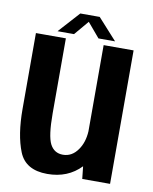

<svg xmlns="http://www.w3.org/2000/svg" viewBox="-82 -776 673 843"><g transform="rotate(10 255.0 -354.5)"><path d="M342 0 336 -55.5Q278 5 186.5 5Q89.5 5 60 -68.5Q30.5 -142 30.5 -257.5V-595.5H164V-261.5Q164 -160.5 182.2 -125.2Q200.5 -90 239.5 -90Q280 -90 306 -127.5Q329.5 -160.5 332.5 -210.5V-595H466V0ZM122.5 -620 207.5 -714H294L379 -620H305L250.5 -684.5L196 -620Z"/></g></svg>

Font: Anybody SemiBold
Style: Regular
Weight: 600
Designer: Tyler Finck
Foundry: Etcetera Type Company
Version: Version 1.010; ttfautohint (v1.8.3) -l 8 -r 50 -G 200 -x 14 